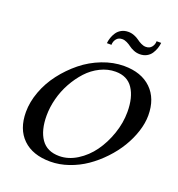

<svg xmlns="http://www.w3.org/2000/svg" viewBox="-154 -1000 1050 1135"><g transform="rotate(20 370.5 -432.0)"><path d="M665.5 -874Q663.6 -855.5 657.7 -838.4Q651.9 -821.3 641.1 -804.7Q630.4 -788.1 611.6 -777.8Q592.8 -767.6 568.4 -767.6Q548.8 -767.6 530.3 -775.1Q511.7 -782.7 499.8 -792Q487.8 -801.3 472.4 -808.8Q457 -816.4 442.4 -816.4Q418.5 -816.4 405.8 -800Q393.1 -783.7 393.1 -762.7H364.3Q366.2 -780.8 372.1 -798.1Q377.9 -815.4 388.9 -832Q399.9 -848.6 418.7 -858.9Q437.5 -869.1 461.9 -869.1Q481.4 -869.1 500 -861.6Q518.6 -854 530.3 -845Q542 -835.9 557.4 -828.4Q572.8 -820.8 587.4 -820.8Q611.3 -820.8 624 -837.2Q636.7 -853.5 636.7 -874ZM288.1 9.8Q177.2 9.8 115.5 -50Q53.7 -109.9 53.7 -217.3Q53.7 -280.3 78.1 -346.4Q102.5 -412.6 146.5 -470Q190.4 -527.3 246.6 -572.8Q302.7 -618.2 371.1 -644.5Q439.5 -670.9 507.3 -670.9Q616.2 -670.9 678.5 -610.6Q740.7 -550.3 740.7 -444.3Q740.7 -396 723.4 -342.5Q706.1 -289.1 676 -239.3Q646 -189.5 602.8 -143.8Q559.6 -98.1 510.5 -64.2Q461.4 -30.3 403.6 -10.3Q345.7 9.8 288.1 9.8ZM327.1 -39.1Q384.3 -39.1 438.5 -73Q492.7 -106.9 531.5 -160.9Q570.3 -214.8 594 -283.9Q617.7 -353 617.7 -421.4Q617.7 -513.7 581.5 -567.9Q545.4 -622.1 471.7 -622.1Q422.4 -622.1 376 -599.1Q329.6 -576.2 293.9 -537.4Q258.3 -498.5 231.2 -449.5Q204.1 -400.4 189.9 -345.7Q175.8 -291 175.8 -238.8Q175.8 -146.5 212.9 -92.8Q250 -39.1 327.1 -39.1Z"/></g></svg>

Font: Happy Times at the IKOB Italic
Style: Regular
Weight: 400
Designer: Lucas Le Bihan
Foundry: Lucas Le Bihan
Version: Version 1.000;PS 1.0;hotconv 1.0.88;makeotf.lib2.5.647800